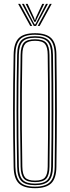

<svg xmlns="http://www.w3.org/2000/svg" viewBox="-20 -980 366 1006"><path d="M163.5 6Q103.8 6 78.1 -20Q52.5 -46 51.5 -105.8Q50 -188.2 49.2 -260.6Q48.5 -333 48.5 -402.1Q48.5 -471.2 49.2 -542.5Q50 -613.8 51.5 -693.5Q52.5 -754 78.1 -780Q103.8 -806 163.5 -806Q222 -806 248.4 -780.2Q274.8 -754.5 275.5 -693.5Q276.5 -619.2 277.1 -547.2Q277.8 -475.2 277.8 -403.4Q277.8 -331.5 277.2 -257.6Q276.8 -183.8 275.5 -105.8Q274.8 -45.2 248.4 -19.6Q222 6 163.5 6ZM163.5 -2Q217.8 -2 241.8 -25.8Q265.8 -49.5 266.5 -106Q267.5 -181.5 268 -253.4Q268.5 -325.2 268.5 -396.5Q268.5 -467.8 268 -541.2Q267.5 -614.8 266.5 -693.5Q265.8 -751 241.5 -774.5Q217.2 -798 163.5 -798Q107.5 -798 84.6 -773.6Q61.8 -749.2 60.5 -693.5Q59 -610.2 58.2 -537.4Q57.5 -464.5 57.5 -395.5Q57.5 -326.5 58.2 -255.6Q59 -184.8 60.5 -106Q61.8 -50.5 84.8 -26.2Q107.8 -2 163.5 -2ZM163.5 -9.8Q113 -9.8 91.8 -31.6Q70.5 -53.5 69.8 -106.2Q68.2 -189.2 67.5 -262.1Q66.8 -335 66.8 -404Q66.8 -473 67.5 -543.8Q68.2 -614.5 69.8 -693.2Q70.5 -746.5 91.8 -768.4Q113 -790.2 163.5 -790.2Q213.5 -790.2 235.1 -768.2Q256.8 -746.2 257.5 -693.2Q258.5 -609.2 259 -536.2Q259.5 -463.2 259.5 -394.5Q259.5 -325.8 258.9 -255.4Q258.2 -185 257.5 -106.2Q256.8 -54.2 235.4 -32Q214 -9.8 163.5 -9.8ZM163.5 -17.8Q210.2 -17.8 229 -38Q247.8 -58.2 248.2 -106.5Q249.5 -192 249.9 -264.8Q250.2 -337.5 250.2 -405.2Q250.2 -473 249.8 -543Q249.2 -613 248.2 -693Q247.8 -741.2 229.1 -761.8Q210.5 -782.2 163.5 -782.2Q117.2 -782.2 98.5 -762.2Q79.8 -742.2 78.8 -693.2Q77.2 -614.2 76.5 -542.9Q75.8 -471.5 75.8 -402.2Q75.8 -333 76.5 -260.4Q77.2 -187.8 78.8 -106.2Q79.8 -57.5 98.8 -37.6Q117.8 -17.8 163.5 -17.8ZM163.5 -25.8Q122 -25.8 105.4 -43.8Q88.8 -61.8 88 -106.5Q86 -217.5 85.4 -311.2Q84.8 -405 85.4 -496.5Q86 -588 88 -693Q88.8 -738 105.2 -756.1Q121.8 -774.2 163.5 -774.2Q205.8 -774.2 222.2 -755.9Q238.8 -737.5 239.2 -692.8Q240.2 -605 240.8 -532Q241.2 -459 241.2 -392.1Q241.2 -325.2 240.6 -256.1Q240 -187 239.2 -106.8Q238.8 -62.5 222.4 -44.1Q206 -25.8 163.5 -25.8ZM163.5 -33.8Q202 -33.8 215.9 -50.5Q229.8 -67.2 230 -107Q231.2 -190.5 231.6 -261.1Q232 -331.8 232 -398.6Q232 -465.5 231.6 -536.6Q231.2 -607.8 230 -692.5Q229.8 -732.5 216 -749.4Q202.2 -766.2 163.5 -766.2Q126.2 -766.2 112 -750.2Q97.8 -734.2 97 -692.8Q95.2 -587 94.5 -494.5Q93.8 -402 94.4 -308.6Q95 -215.2 97 -106.8Q97.8 -65.5 112 -49.6Q126.2 -33.8 163.5 -33.8ZM75 -959.8H85.2L148.5 -844.2H138.5ZM95 -959.8H105.2L153.2 -866.5L161.5 -852H164.8L172.8 -866.5L221 -959.8H231.2L169 -844.2H157.2ZM114.5 -959.8H124.8L158.2 -887.8L162 -875.5H164.2L168 -887.8L201.5 -959.8H211.8L173.2 -880.8L166.2 -865.5H160L152.8 -880.8ZM241 -959.8H251L187.8 -844.2H177.8Z"/></svg>

Font: Big Shoulders Inline Display Thin Light
Style: Regular
Weight: 300
Version: Version 2.002